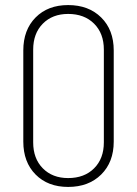

<svg xmlns="http://www.w3.org/2000/svg" viewBox="-20 -729 541 758"><path d="M72 -170V-530Q72 -611 120.5 -660Q169 -709 249 -709Q330 -709 379.5 -660Q429 -611 429 -530V-170Q429 -89 379.5 -40Q330 9 249 9Q169 9 120.5 -40Q72 -89 72 -170ZM390 -167V-533Q390 -597 351.5 -635.5Q313 -674 249 -674Q187 -674 149 -635.5Q111 -597 111 -533V-167Q111 -103 149 -64.5Q187 -26 249 -26Q313 -26 351.5 -64.5Q390 -103 390 -167Z"/></svg>

Font: Barlow Semi Condensed ExLight
Style: Regular
Weight: 275
Width: 4
Designer: Jeremy Tribby
Foundry: Tribby Type
Version: Version 1.408